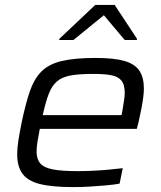

<svg xmlns="http://www.w3.org/2000/svg" viewBox="-20 -754 656 782"><path d="M278 8Q192 8 142.5 -4.5Q93 -17 71.5 -46.5Q50 -76 50 -125Q50 -150 55 -182.5Q60 -215 68 -254Q84 -331 101.5 -382Q119 -433 149 -463Q179 -493 231.5 -505.5Q284 -518 369 -518Q445 -518 487.5 -505.5Q530 -493 548 -465.5Q566 -438 566 -393Q566 -379 563.5 -358.5Q561 -338 556 -312Q551 -286 544 -255L537 -229H142Q137 -202 133 -179Q129 -156 129 -137Q129 -106 144 -88.5Q159 -71 195.5 -64Q232 -57 296 -57Q324 -57 357 -58.5Q390 -60 422.5 -63Q455 -66 480 -69L467 -6Q445 -2 412.5 1Q380 4 345.5 6Q311 8 278 8ZM154 -285H475L478 -300Q482 -326 485 -343.5Q488 -361 488 -376Q488 -410 474 -426.5Q460 -443 431.5 -448Q403 -453 359 -453Q302 -453 267 -446.5Q232 -440 211.5 -422Q191 -404 178.5 -371.5Q166 -339 154 -285ZM221 -591 222 -596 368 -734H447L538 -596L537 -591H488L403 -692L279 -591Z"/></svg>

Font: Saira Expanded
Style: Italic
Weight: 400
Width: 7
Italic angle: -12°
Designer: Hector Gatti with collaboration of the Omnibus-Type team
Foundry: Omnibus-Type
Version: Version 1.101